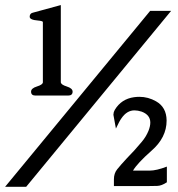

<svg xmlns="http://www.w3.org/2000/svg" viewBox="-33 -717 694 747"><path d="M203.6 -697.3V-397.5Q203.6 -387.7 226.6 -380.6Q249.5 -373.5 249.5 -360.4Q249.5 -345.2 231.9 -345.2H105Q87.9 -345.2 87.9 -360.4Q87.9 -373.5 110.8 -380.6Q133.8 -387.7 133.8 -397V-631.3Q133.8 -635.3 114.3 -637.2Q82.5 -639.6 82.5 -651.9Q82.5 -665.5 96.2 -668ZM551.3 -674.8H632.8L68.8 9.8H-13.2ZM410.2 6.8V-19.5Q410.2 -42.5 422.9 -58.3Q435.5 -74.2 461.4 -102.1Q488.3 -128.9 518.1 -164.6Q535.2 -184.6 544.9 -208.5Q551.8 -226.1 551.8 -240.2Q551.8 -270 518.1 -282.7Q502.9 -287.6 490.2 -287.6Q460.9 -287.6 439.9 -257.3Q431.6 -246.1 418 -216.8L408.2 -270.5L409.7 -280.8L413.6 -289.6Q439 -332 488.8 -338.9Q499.5 -340.3 509.3 -340.3Q543.5 -340.3 574.2 -322.8Q614.7 -299.8 615.2 -248.5V-247.6Q615.2 -181.6 556.2 -130.4Q501 -81.5 484.4 -53.2H548.8Q575.7 -53.2 616.2 -68.8V-7.8Q595.7 5.9 578.6 6.3Q561.5 6.8 548.8 6.8Z"/></svg>

Font: Caudex
Style: Bold
Weight: 700
Version: Version 1.01